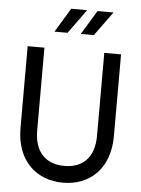

<svg xmlns="http://www.w3.org/2000/svg" viewBox="-59 -926 719 981"><g transform="rotate(5 300.0 -435.5)"><path d="M61 -670V-251C61 -81 166 9 301 9C436 9 540 -81 540 -251V-670H454V-246C454 -127 389 -77 301 -77C213 -77 147 -127 147 -246V-670ZM191 -756H258L348 -880H266ZM326 -756H393L483 -880H401Z"/></g></svg>

Font: LT Wave Mono
Style: Regular
Weight: 400
Designer: Daniel Lyons
Version: Version 2.5 (Glyphs App)